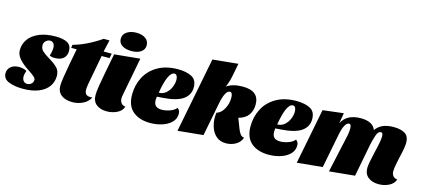

<svg xmlns="http://www.w3.org/2000/svg" viewBox="-89 -1260 3912 1785"><g transform="rotate(15 1867.0 -367.0)"><path d="M177 -158 143 -181Q98 -214 71.5 -247.5Q45 -281 45 -322Q45 -381 79 -428Q113 -475 178.5 -502.5Q244 -530 335 -530Q410 -530 449.5 -507.5Q489 -485 489 -431Q489 -385 460 -359.5Q431 -334 375 -334Q345 -334 327 -345Q341 -386 341 -422Q341 -450 328 -464.5Q315 -479 296 -479Q274 -479 255.5 -462Q237 -445 237 -422Q237 -387 260.5 -365Q284 -343 333 -314Q385 -283 412.5 -254Q440 -225 440 -177Q440 -121 409 -76.5Q378 -32 316 -6.5Q254 19 163 19Q83 19 27.5 -3.5Q-28 -26 -28 -80Q-28 -118 1 -143Q30 -168 79 -168Q123 -168 154 -150Q142 -117 142 -95Q142 -66 156 -50.5Q170 -35 191 -35Q213 -35 230.5 -49.5Q248 -64 248 -89Q248 -103 230.5 -118.5Q213 -134 177 -158Z M870 -465H794L742 -187Q735 -145 735 -131Q735 -97 748.5 -83Q762 -69 789 -69Q803 -69 810 -70Q790 -27 742.5 -3.5Q695 20 642 20Q573 20 533.5 -10.5Q494 -41 494 -100Q494 -148 525 -313L554 -465H501L505 -495Q635 -531 771 -624H827L801 -510H879Z M1173 -669Q1173 -627 1138.5 -604Q1104 -581 1048 -581Q992 -581 958 -603.5Q924 -626 924 -667Q924 -709 960.5 -733.5Q997 -758 1052 -758Q1107 -758 1140 -734Q1173 -710 1173 -669ZM1074 -131Q1074 -106 1088 -88Q1102 -70 1129 -67Q1116 -25 1070.5 -2.5Q1025 20 971 20Q909 20 871 -10.5Q833 -41 833 -101Q833 -133 842 -189.5Q851 -246 868 -335Q877 -382 878 -386L902 -510L1148 -534L1079 -173Q1074 -146 1074 -131Z M1697 -404Q1697 -331 1636 -288Q1575 -245 1438 -236Q1430 -235 1388 -233Q1385 -218 1385 -200Q1385 -163 1403.5 -145Q1422 -127 1462 -127Q1500 -127 1541 -142Q1582 -157 1601 -182Q1615 -171 1620.5 -159.5Q1626 -148 1626 -130Q1626 -82 1591.5 -48Q1557 -14 1503 3Q1449 20 1390 20Q1285 20 1222.5 -32.5Q1160 -85 1160 -193Q1160 -283 1199 -359.5Q1238 -436 1318 -483Q1398 -530 1514 -530Q1595 -530 1646 -503Q1697 -476 1697 -404ZM1395 -273Q1435 -273 1464 -298Q1493 -323 1508 -359.5Q1523 -396 1523 -429Q1523 -453 1515 -467.5Q1507 -482 1492 -482Q1430 -482 1395 -273Z M1982 -489Q2039 -530 2137 -530Q2294 -530 2294 -399Q2294 -339 2263.5 -297Q2233 -255 2170 -239L2207 -143Q2219 -111 2234 -93Q2249 -75 2270 -74Q2254 -28 2211.5 -4Q2169 20 2119 20Q2062 20 2026 -11Q1990 -42 1974 -89Q1958 -136 1958 -185Q1958 -213 1962 -232Q2004 -244 2031.5 -293.5Q2059 -343 2059 -400Q2059 -453 2033 -453Q1987 -453 1961 -317L1899 0L1655 24L1797 -700L2041 -724L2018 -605Q2005 -538 1982 -489Z M2837 -404Q2837 -331 2776 -288Q2715 -245 2578 -236Q2570 -235 2528 -233Q2525 -218 2525 -200Q2525 -163 2543.5 -145Q2562 -127 2602 -127Q2640 -127 2681 -142Q2722 -157 2741 -182Q2755 -171 2760.5 -159.5Q2766 -148 2766 -130Q2766 -82 2731.5 -48Q2697 -14 2643 3Q2589 20 2530 20Q2425 20 2362.5 -32.5Q2300 -85 2300 -193Q2300 -283 2339 -359.5Q2378 -436 2458 -483Q2538 -530 2654 -530Q2735 -530 2786 -503Q2837 -476 2837 -404ZM2535 -273Q2575 -273 2604 -298Q2633 -323 2648 -359.5Q2663 -396 2663 -429Q2663 -453 2655 -467.5Q2647 -482 2632 -482Q2570 -482 2535 -273Z M3273 -530Q3388 -530 3417 -455Q3445 -495 3488 -512.5Q3531 -530 3588 -530Q3659 -530 3698.5 -505Q3738 -480 3738 -417Q3738 -375 3713 -271Q3711 -261 3704 -229Q3697 -197 3693.5 -173.5Q3690 -150 3690 -135Q3690 -74 3746 -67Q3732 -25 3687 -2.5Q3642 20 3588 20Q3526 20 3487.5 -10.5Q3449 -41 3449 -97Q3449 -122 3456 -158.5Q3463 -195 3477 -256Q3506 -374 3506 -416Q3506 -453 3487 -453Q3460 -453 3445.5 -412.5Q3431 -372 3419 -317L3358 0L3113 24L3172 -245L3177 -266Q3189 -317 3195 -350.5Q3201 -384 3201 -411Q3201 -453 3181 -453Q3134 -453 3109 -317L3047 0L2803 24L2908 -510L3107 -534L3089 -432Q3137 -530 3273 -530Z"/></g></svg>

Font: Sansita Black Italic
Style: Regular
Weight: 900
Italic angle: -11°
Designer: Pablo Cosgaya
Foundry: Omnibus-Type
Version: Version 1.006